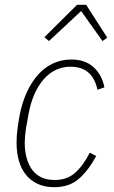

<svg xmlns="http://www.w3.org/2000/svg" viewBox="-20 -768 474 800"><path d="M206 12Q166 12 136.5 -2Q107 -16 87.5 -40.5Q68 -65 58.5 -99Q49 -133 49 -174Q49 -203 53 -232.5Q57 -262 62 -289Q72 -340 91 -382Q110 -424 137 -455Q164 -486 199.5 -503Q235 -520 277 -520Q335 -520 370 -488Q405 -456 415 -404L386 -394Q366 -490 274 -490Q208 -490 162 -437.5Q116 -385 99 -293L88 -232Q86 -218 84.5 -201.5Q83 -185 83 -174Q83 -140 90.5 -111.5Q98 -83 113 -62Q128 -41 151.5 -29.5Q175 -18 208 -18Q259 -18 293 -48Q327 -78 354 -132L381 -118Q348 -57 308 -22.5Q268 12 206 12ZM339 -748 427 -611 407 -597 318 -722 184 -597 165 -613 301 -748Z"/></svg>

Font: IBM Plex Sans Cond ExtLt
Style: Italic
Weight: 200
Width: 3
Italic angle: -11°
Designer: Mike Abbink, Paul van der Laan, Pieter van Rosmalen
Foundry: Bold Monday
Version: Version 1.3